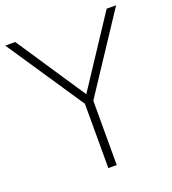

<svg xmlns="http://www.w3.org/2000/svg" viewBox="-146 -843 849 945"><g transform="rotate(-20 279.0 -370.0)"><path d="M569.5 -740 303.5 -337V0H259.5V-337L-11 -740H41L282 -379L520 -740Z"/></g></svg>

Font: Encode Sans ExtraLight
Style: Regular
Weight: 275
Designer: Multiple Designers
Foundry: Impallari Type
Version: Version 2.000